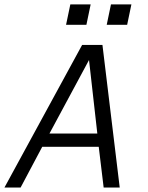

<svg xmlns="http://www.w3.org/2000/svg" viewBox="-97 -838 663 858"><path d="M438 0H366.2L344.2 -182.1H91.8L-4.9 0H-77.1L270 -637.2H360.8ZM337.9 -241.2 300.8 -569.8 124 -241.2ZM471.2 -727.1H379.9L398.9 -818.4H490.2ZM289.1 -727.1H198.2L217.3 -818.4H308.1Z"/></svg>

Font: Anonymous Pro
Style: Italic
Weight: 400
Italic angle: -12°
Monospace: yes
Designer: Mark Simonson
Version: Version 1.003